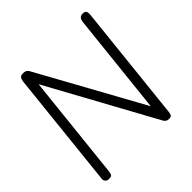

<svg xmlns="http://www.w3.org/2000/svg" viewBox="-200 -933 1093 1093"><g transform="rotate(-45 347.0 -386.0)"><path d="M516 -21 141 -706 145 -772Q161 -772 169.5 -765.5Q178 -759 183 -748L551 -80L549 0Q537 0 529 -5.5Q521 -11 516 -21ZM67 0Q51 0 43 -9.5Q35 -19 37 -32L112 -740Q114 -754 120 -763Q126 -772 145 -772L170 -727L96 -33Q95 -23 91 -11.5Q87 0 67 0ZM626 -772Q643 -772 648 -762Q653 -752 651 -735L576 -30Q575 -16 570 -8Q565 0 549 0L519 -57L592 -740Q594 -754 601 -763Q608 -772 626 -772Z"/></g></svg>

Font: Edu NSW ACT Foundation
Style: Regular
Weight: 400
Designer: Tina and Corey Anderson
Foundry: Google for Education
Version: Version 1.003